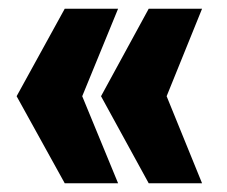

<svg xmlns="http://www.w3.org/2000/svg" viewBox="-20 -530 520 439"><path d="M128 -111 18 -310 128 -510H250L168 -310L250 -111ZM320 -111 211 -310 320 -510H442L361 -310L442 -111Z"/></svg>

Font: Saira Semi Condensed Black
Style: Regular
Weight: 900
Width: 4
Designer: Hector Gatti with collaboration of the Omnibus-Type team
Foundry: Omnibus-Type
Version: Version 1.001; ttfautohint (v1.8)